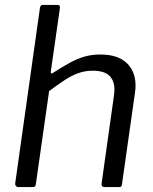

<svg xmlns="http://www.w3.org/2000/svg" viewBox="-20 -762 624 782"><path d="M56 0Q49 0 45 -4.5Q41 -9 42 -16L143 -732Q145 -738 147.5 -740Q150 -742 155 -742H214Q226 -742 224 -729L187 -471Q186 -459 194 -464Q234 -490 265.5 -507Q297 -524 326 -532Q355 -540 388 -540Q460 -540 496 -505.5Q532 -471 532 -414Q532 -407 531.5 -400Q531 -393 530 -386L477 -13Q476 -5 473.5 -2.5Q471 0 463 0H407Q391 0 394 -16L444 -372Q445 -379 445.5 -385Q446 -391 446 -397Q446 -434 425 -454Q404 -474 358 -474Q327 -474 300 -464.5Q273 -455 244.5 -436.5Q216 -418 180 -391L126 -12Q125 -5 122 -2.5Q119 0 111 0Z"/></svg>

Font: Libre Franklin
Style: Italic
Weight: 400
Italic angle: -8°
Designer: Pablo Impallari, Rodrigo Fuenzalida, Nhung Nguyen
Foundry: Impallari Type
Version: Version 3.000